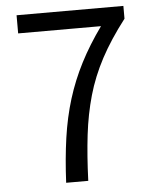

<svg xmlns="http://www.w3.org/2000/svg" viewBox="-53 -777 660 822"><g transform="rotate(-5 277.5 -366.5)"><path d="M198 0Q203 -104 215.5 -191.5Q228 -279 252 -356.5Q276 -434 313.5 -507Q351 -580 405 -655H49V-733H508V-678Q444 -595 403.5 -519Q363 -443 340.5 -364Q318 -285 307.5 -196.5Q297 -108 293 0Z"/></g></svg>

Font: Noto Sans KR Thin
Style: Regular
Weight: 400
Version: Version 2.004-H2;hotconv 1.0.118;makeotfexe 2.5.65603